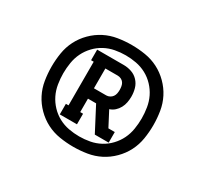

<svg xmlns="http://www.w3.org/2000/svg" viewBox="-103 -1038 805 755"><g transform="rotate(30 300.0 -661.0)"><path d="M191 -514V-562H203V-760H191V-808H312Q330 -808 347.5 -802Q365 -796 377.5 -782.5Q390 -769 395 -751.5Q400 -734 400 -715Q400 -702 397.5 -688.5Q395 -675 388.5 -663Q382 -651 372 -642Q362 -633 349 -629L384 -562H413V-514H350L293 -623H256V-562H269V-514ZM256 -670H312Q320 -670 327.5 -674Q335 -678 339.5 -684.5Q344 -691 345.5 -699Q347 -707 347 -715Q347 -723 345.5 -731.5Q344 -740 339.5 -746.5Q335 -753 327.5 -756.5Q320 -760 312 -760H256ZM300 -430Q269 -430 238 -435Q207 -440 179.5 -454Q152 -468 129.5 -490.5Q107 -513 93 -540.5Q79 -568 74 -599Q69 -630 69 -661Q69 -692 74 -723Q79 -754 93 -781.5Q107 -809 129.5 -831.5Q152 -854 179.5 -868Q207 -882 238 -887Q269 -892 300 -892Q331 -892 362 -887Q393 -882 420.5 -868Q448 -854 470.5 -831.5Q493 -809 507 -781.5Q521 -754 526 -723Q531 -692 531 -661Q531 -630 526 -599Q521 -568 507 -540.5Q493 -513 470.5 -490.5Q448 -468 420.5 -454Q393 -440 362 -435Q331 -430 300 -430ZM300 -477Q324 -477 348 -481.5Q372 -486 393.5 -497.5Q415 -509 432 -527Q449 -545 459.5 -566.5Q470 -588 474 -612.5Q478 -637 478 -661Q478 -685 474 -709.5Q470 -734 459.5 -755.5Q449 -777 432 -795Q415 -813 393.5 -824.5Q372 -836 348 -840.5Q324 -845 300 -845Q276 -845 252 -840.5Q228 -836 206.5 -824.5Q185 -813 168 -795Q151 -777 140.5 -755.5Q130 -734 126 -709.5Q122 -685 122 -661Q122 -637 126 -612.5Q130 -588 140.5 -566.5Q151 -545 168 -527Q185 -509 206.5 -497.5Q228 -486 252 -481.5Q276 -477 300 -477Z"/></g></svg>

Font: Iosevka Etoile
Style: Regular
Weight: 400
Designer: Belleve Invis
Foundry: Belleve Invis
Version: Version 33.2.4